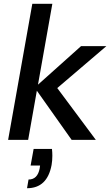

<svg xmlns="http://www.w3.org/2000/svg" viewBox="-20 -740 584 1016"><path d="M23 0 151 -720H257L181 -292L409 -496H543L283 -274L487 0H359L175 -260L129 0ZM123 256 131 210Q179 210 190 151L192 136H142L158 48H255Q257 66 257 84Q257 110 253 133Q230 256 123 256Z"/></svg>

Font: Ultramarine Medium
Style: Italic
Weight: 500
Italic angle: -10°
Designer: Colophon Foundry, Jonny Pinhorn
Foundry: Colophon Foundry
Version: Version 1.200; ttfautohint (v1.8.3)